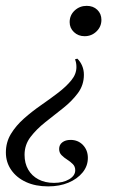

<svg xmlns="http://www.w3.org/2000/svg" viewBox="-55 -446 415 663"><path d="M111.3 197.6Q67.7 197.6 35.1 182.7Q2.4 167.7 -16.1 141.1Q-34.7 114.5 -34.7 80.6Q-34.7 45.2 -17.3 16.5Q0 -12.1 27.8 -36.7Q55.6 -61.3 87.1 -83.1Q118.5 -104.8 146.4 -126.2Q174.2 -147.6 191.5 -169Q208.9 -190.3 208.9 -214.5Q208.9 -229.8 204 -241.1L212.1 -243.5Q222.6 -233.1 228.6 -219Q234.7 -204.8 234.7 -187.9Q234.7 -152.4 214.1 -124.6Q193.5 -96.8 162.9 -72.6Q132.3 -48.4 101.6 -24.2Q71 0 50.4 27Q29.8 54 29.8 88.7Q29.8 117.7 42.3 139.5Q54.8 161.3 77.8 173.4Q100.8 185.5 131.5 185.5Q162.9 185.5 183.9 173Q204.8 160.5 204.8 141.9Q204.8 129 196.4 120.6Q187.9 112.1 177 105.2Q166.1 98.4 157.7 89.9Q149.2 81.5 149.2 68.5Q149.2 54 160.1 45.6Q171 37.1 188.7 37.1Q214.5 37.1 231.5 54.8Q248.4 72.6 248.4 99.2Q248.4 127.4 230.2 149.6Q212.1 171.8 181.5 184.7Q150.8 197.6 111.3 197.6ZM237.1 -321Q215.3 -321 200.4 -335.1Q185.5 -349.2 185.5 -369.4Q185.5 -393.5 202.8 -409.7Q220.2 -425.8 244.4 -425.8Q266.9 -425.8 281 -412.1Q295.2 -398.4 295.2 -377.4Q295.2 -354 278.2 -337.5Q261.3 -321 237.1 -321Z"/></svg>

Font: Playfair 144pt
Style: Italic
Weight: 400
Italic angle: -15.6°
Designer: Claus Eggers Sørensen
Foundry: Claus Eggers Sørensen
Version: Version 2.001;gftools[0.9.30]